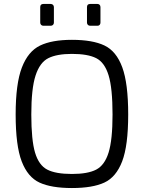

<svg xmlns="http://www.w3.org/2000/svg" viewBox="-20 -943 726 969"><path d="M59 -365Q59 -521 90.5 -602.5Q122 -684 182 -713Q242 -742 343 -742Q447 -742 507 -713.5Q567 -685 597 -603.5Q627 -522 627 -365Q627 -208 596.5 -128.5Q566 -49 506.5 -21.5Q447 6 343 6Q239 6 179.5 -21.5Q120 -49 89.5 -128.5Q59 -208 59 -365ZM548 -365Q548 -498 528 -563Q508 -628 465.5 -649.5Q423 -671 343 -671Q267 -671 224 -649.5Q181 -628 159.5 -562Q138 -496 138 -365Q138 -236 157 -172.5Q176 -109 218.5 -87Q261 -65 343 -65Q423 -65 465.5 -87Q508 -109 528 -173Q548 -237 548 -365ZM183 -829V-907Q183 -923 199 -923H236Q243 -923 247.5 -918.5Q252 -914 252 -907V-829Q252 -822 247.5 -817.5Q243 -813 236 -813H199Q192 -813 187.5 -817.5Q183 -822 183 -829ZM419 -829V-907Q419 -923 435 -923H472Q479 -923 483 -918.5Q487 -914 487 -907V-829Q487 -822 483 -817.5Q479 -813 472 -813H435Q428 -813 423.5 -817.5Q419 -822 419 -829Z"/></svg>

Font: Exo
Style: Regular
Weight: 400
Designer: Natanael Gama
Foundry: Natanael Gama
Version: Version 1.500; ttfautohint (v1.6)